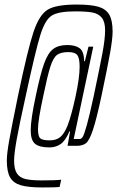

<svg xmlns="http://www.w3.org/2000/svg" viewBox="-20 -716 515 844"><path d="M10 -11Q10 -40 20.5 -99Q31 -158 59 -294Q102 -500 127.5 -576Q153 -652 190.5 -674Q228 -696 317 -696Q379 -696 412 -686.5Q445 -677 460 -652Q475 -627 475 -577Q475 -546 464 -484Q453 -422 426 -294Q404 -191 388.5 -145Q373 -99 358.5 -87Q344 -75 318 -75H277L288 -138H285Q267 -96 245.5 -82Q224 -68 198 -68Q153 -68 134 -84Q115 -100 115 -143Q115 -191 137 -293Q157 -389 173.5 -435.5Q190 -482 213 -500Q236 -518 276 -518Q310 -518 329.5 -504.5Q349 -491 350 -447H353L369 -511H390L304 -105H330Q338 -105 344 -115Q350 -125 361.5 -165.5Q373 -206 392 -294Q419 -422 430.5 -483.5Q442 -545 442 -583Q442 -620 427.5 -638Q413 -656 386.5 -661Q360 -666 310 -666Q237 -666 207.5 -647.5Q178 -629 157 -561Q136 -493 93 -294Q64 -163 53 -101Q42 -39 42 -10Q42 28 54.5 46.5Q67 65 92 71Q117 77 163 77Q225 77 249 74L242 106Q228 108 166 108Q105 108 72 98.5Q39 89 24.5 64Q10 39 10 -11ZM277 -164Q294 -208 312 -291.5Q330 -375 330 -423Q330 -460 320 -473.5Q310 -487 281 -487Q247 -487 230.5 -474.5Q214 -462 201.5 -423.5Q189 -385 170 -293Q147 -187 147 -149Q147 -116 157.5 -107.5Q168 -99 198 -99Q228 -99 245.5 -114Q263 -129 277 -164Z"/></svg>

Font: Saira Ultra Condensed Thin
Style: Italic
Weight: 100
Width: 1
Italic angle: -12°
Designer: Hector Gatti with collaboration of the Omnibus-Type team
Foundry: Omnibus-Type
Version: Version 1.001; ttfautohint (v1.8)